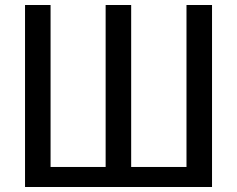

<svg xmlns="http://www.w3.org/2000/svg" viewBox="-20 -747 947 767"><path d="M80 -727H182V-80H402V-727H504V-80H725V-727H827V0H80Z"/></svg>

Font: BM YEONSUNG
Style: Regular
Weight: 400
Designer: Bongjin Kim; Myungsoo Han; Jaehyun Keum; Jihee Min; Dokyung Lee; Chorong Kim; Jooyeon Kang; Sang-a Kim;
Foundry: Sandoll Communications Inc.
Version: Version 1.000;PS 1;hotconv 16.6.51;makeotf.lib2.5.65220